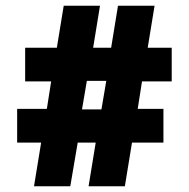

<svg xmlns="http://www.w3.org/2000/svg" viewBox="-20 -652 660 672"><path d="M124 -153H40V-271H144L159 -367H68V-485H179L203 -632H330L306 -485H369L393 -632H521L497 -485H581V-367H477L462 -271H552V-153H442L417 0H290L315 -153H252L226 0H99ZM335 -269 352 -369H284L267 -269Z"/></svg>

Font: Noto Sans Gurmukhi SemiCondensed Black
Style: Regular
Weight: 900
Width: 4
Designer: Jelle Bosma - Monotype Design Team
Foundry: Monotype Imaging Inc.
Version: Version 2.004; ttfautohint (v1.8.4.7-5d5b)